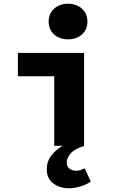

<svg xmlns="http://www.w3.org/2000/svg" viewBox="-20 -782 640 1030"><path d="M350 228Q301 228 266 202Q231 176 231 127Q231 81 258 49Q285 17 317 0H271V-373H76V-498H431V1Q379 17 358.5 41.5Q338 66 338 90Q338 112 353 123Q368 134 390 134Q402 134 413 130Q424 126 434 121L467 192Q445 208 411.5 218Q378 228 350 228ZM345 -571Q300 -571 270.5 -597Q241 -623 241 -666Q241 -709 270.5 -735.5Q300 -762 345 -762Q390 -762 419.5 -735.5Q449 -709 449 -666Q449 -623 419.5 -597Q390 -571 345 -571Z"/></svg>

Font: Source Code Pro ExtraBold
Style: Regular
Weight: 800
Monospace: yes
Designer: Paul D. Hunt, Teo Tuominen
Foundry: Adobe Systems Incorporated
Version: Version 1.018;hotconv 1.0.116;makeotfexe 2.5.65601